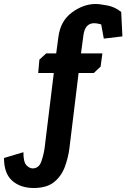

<svg xmlns="http://www.w3.org/2000/svg" viewBox="-183 -718 632 960"><path d="M295 -698Q316 -698 354.5 -690.5Q393 -683 423 -658L429 -536L336 -525L323 -596Q302 -602 288 -602Q242 -602 234 -541L222 -451H329L320 -385L286 -353H210L164 24Q158 70 141.5 115.5Q125 161 88.5 191.5Q52 222 -15 222Q-80 222 -121.5 186Q-163 150 -163 72L-66 43Q-66 93 -50.5 108.5Q-35 124 -20 124Q12 124 24 88.5Q36 53 40 22L86 -353H8L14 -420L48 -451H98L109 -533Q119 -613 176.5 -655.5Q234 -698 295 -698Z"/></svg>

Font: Zilla Slab
Style: Bold Italic
Weight: 700
Italic angle: -6°
Designer: Typotheque.com
Foundry: Typotheque type foundry
Version: Version 1.1; 2017; ttfautohint (v1.6)